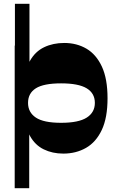

<svg xmlns="http://www.w3.org/2000/svg" viewBox="-20 -794 613 1010"><path d="M58.5 -435.3V-774H135V-435.3ZM313.2 14Q255.7 14 210 -8.4Q164.2 -30.8 137.6 -79.1Q111 -127.5 111 -207V-347.2Q111 -426.7 138.2 -475Q165.5 -523.2 212.2 -545.6Q259 -568 318.2 -568Q383.5 -568 434.9 -537.9Q486.2 -507.7 516 -443.6Q545.7 -379.5 545.7 -277Q545.7 -174.8 515.5 -110.5Q485.2 -46.3 432.5 -16.1Q379.7 14 313.2 14ZM57.3 196V-554H133.7V-407.7L127.5 -380.2V-137L133.7 -112.5V196ZM301.5 -148Q393.5 -148 436.3 -175.4Q479 -202.7 479 -252.8Q479 -303.5 435.9 -329.5Q392.8 -355.5 301.5 -355.5Q209.7 -355.5 168.6 -329.5Q127.5 -303.5 127.5 -252.8Q127.5 -203 168.6 -175.5Q209.7 -148 301.5 -148Z"/></svg>

Font: Savate ExtraLight
Style: Regular
Weight: 200
Designer: Max Esnée
Foundry: Plomb Type
Version: Version 2.000